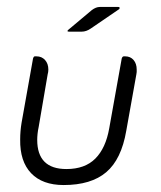

<svg xmlns="http://www.w3.org/2000/svg" viewBox="-20 -522 463 552"><path d="M176 -436 244 -493Q256 -502 267 -502H320Q324 -502 324 -499Q324 -498 323.5 -497.5Q323 -497 323 -496L241 -440Q228 -431 215 -431H178Q174 -431 174 -433Q174 -434 176 -436ZM343 -146Q329 -64 285.5 -27Q242 10 163 10Q102 10 69.5 -24Q37 -58 38 -121Q38 -133 39 -145Q40 -157 42 -169L75 -354Q77 -360 80 -360H85Q100 -360 109.5 -349.5Q119 -339 119 -322Q119 -318 118.5 -315Q118 -312 117 -308L91 -156Q89 -147 88 -137.5Q87 -128 87 -120Q87 -36 171 -36Q224 -36 254 -66Q284 -96 294 -153L330 -354Q332 -360 336 -360H340Q355 -360 364 -349.5Q373 -339 373 -322Q373 -318 373 -315Q373 -312 372 -308Z"/></svg>

Font: Zain Light
Style: Italic
Weight: 300
Italic angle: -10°
Designer: Zain,Boutros
Foundry: Mobile Telecommunications Company (Zain), 2024
Version: Version 1.51; ttfautohint (v1.8.4)